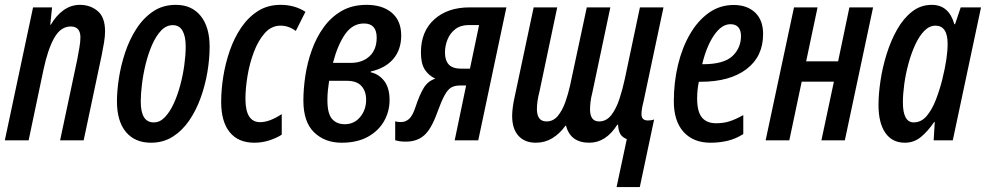

<svg xmlns="http://www.w3.org/2000/svg" viewBox="-23 -570 4006 780"><path d="M-3.4 0 111.3 -540H188.5L181.2 -469.7H183.6Q205.6 -507.8 235.8 -529.1Q266.1 -550.3 301.8 -550.3Q343.3 -550.3 373.5 -525.4Q403.8 -500.5 403.8 -442.4Q403.8 -422.9 399.7 -397.5Q395.5 -372.1 390.1 -345.7L316.9 0H221.2L290.5 -326.7Q294.9 -351.1 299.3 -375.2Q303.7 -399.4 303.7 -418Q303.7 -462.4 264.2 -462.4Q223.6 -462.4 197.5 -416.3Q171.4 -370.1 153.8 -287.6L93.3 0Z M590.3 9.8Q524.9 9.8 488.5 -33.9Q452.1 -77.6 452.1 -158.7Q452.1 -200.2 460 -251.7Q467.8 -303.2 485.1 -355.7Q502.4 -408.2 530.5 -452.1Q558.6 -496.1 598.4 -523.2Q638.2 -550.3 691.4 -550.3Q755.9 -550.3 792.2 -505.4Q828.6 -460.4 828.6 -379.9Q828.6 -331.1 819.6 -277.3Q810.5 -223.6 792.2 -172.6Q773.9 -121.6 745.6 -80.3Q717.3 -39.1 678.7 -14.6Q640.1 9.8 590.3 9.8ZM601.1 -72.8Q626 -72.3 646.2 -93.3Q666.5 -114.3 682.4 -148.4Q698.2 -182.6 709.2 -223.6Q720.2 -264.6 725.8 -305.9Q731.4 -347.2 731.4 -381.3Q731.4 -422.4 718.5 -445.1Q705.6 -467.8 679.2 -467.8Q652.3 -467.8 631.3 -445.6Q610.4 -423.3 594.7 -387.5Q579.1 -351.6 568.8 -309.8Q558.6 -268.1 553.7 -227.8Q548.8 -187.5 548.8 -157.7Q548.8 -72.8 601.1 -72.8Z M1010.3 9.8Q944.8 9.8 910.2 -33Q875.5 -75.7 875.5 -156.2Q875.5 -204.6 884 -258.5Q892.6 -312.5 910.4 -364Q928.2 -415.5 956.8 -457.8Q985.4 -500 1024.9 -525.1Q1064.5 -550.3 1116.7 -550.3Q1174.3 -550.3 1217.8 -522L1178.7 -444.3Q1149.4 -465.8 1116.7 -465.8Q1079.6 -465.8 1052.7 -435.5Q1025.9 -405.3 1008.3 -358.6Q990.7 -312 982.4 -261Q974.1 -210 974.1 -168.5Q974.1 -73.7 1033.7 -73.7Q1071.8 -73.7 1121.6 -106.4V-22.9Q1100.6 -9.3 1071.3 0.2Q1042 9.8 1010.3 9.8Z M1364.7 9.8Q1296.9 9.8 1253.2 -32.2Q1209.5 -74.2 1209.5 -161.6Q1209.5 -209 1217.5 -262.5Q1225.6 -315.9 1243.9 -366.9Q1262.2 -418 1292 -459.2Q1321.8 -500.5 1364.7 -525.4Q1407.7 -550.3 1466.3 -550.3Q1530.8 -550.3 1568.8 -518.1Q1606.9 -485.8 1606.9 -425.8Q1606.9 -369.1 1575.4 -331.3Q1543.9 -293.5 1483.9 -279.8L1482.9 -276.4Q1515.6 -269.5 1537.6 -241.5Q1559.6 -213.4 1559.6 -163.6Q1559.6 -117.7 1537.4 -78.1Q1515.1 -38.6 1471.7 -14.4Q1428.2 9.8 1364.7 9.8ZM1329.6 -314.5H1401.4Q1449.2 -314.5 1478.3 -341.6Q1507.3 -368.7 1507.3 -417Q1507.3 -474.6 1455.6 -474.6Q1409.2 -474.6 1378.9 -430.9Q1348.6 -387.2 1329.6 -314.5ZM1377.4 -65.4Q1416 -65.4 1440.2 -94.7Q1464.4 -124 1464.4 -164.6Q1464.4 -199.7 1445.3 -220.7Q1426.3 -241.7 1386.2 -241.7H1314Q1311 -222.7 1309.1 -203.6Q1307.1 -184.6 1307.1 -163.1Q1307.1 -108.4 1325.9 -86.9Q1344.7 -65.4 1377.4 -65.4Z M1625.5 5.4Q1610.4 5.4 1599.9 3.7Q1589.4 2 1582.5 0V-77.1Q1590.8 -74.2 1606.4 -74.2Q1624.5 -74.2 1638.7 -86.7Q1652.8 -99.1 1664.1 -132.8Q1682.1 -187 1699.2 -214.1Q1716.3 -241.2 1745.6 -250.5Q1718.3 -263.2 1702.6 -287.6Q1687 -312 1687 -356.9Q1687 -442.4 1741.2 -491.2Q1795.4 -540 1884.3 -540H2034.2L1919.9 0H1824.2L1870.6 -222.7H1845.7Q1824.7 -222.7 1810.3 -214.6Q1795.9 -206.5 1782.7 -182.1Q1769.5 -157.7 1752 -109.4Q1728.5 -44.9 1699.7 -19.8Q1670.9 5.4 1625.5 5.4ZM1851.1 -291H1886.2L1923.3 -468.3H1882.3Q1848.6 -468.3 1826.9 -451.7Q1805.2 -435.1 1794.9 -409.2Q1784.7 -383.3 1784.7 -356Q1784.7 -325.2 1800 -308.1Q1815.4 -291 1851.1 -291Z M2481.9 189.9 2523.4 -4.9Q2506.3 -11.2 2497.8 -24.4Q2489.3 -37.6 2487.8 -63.5H2484.9Q2438.5 9.8 2371.1 9.8Q2294.4 9.8 2276.4 -59.6H2274.4Q2251 -26.9 2220.7 -8.5Q2190.4 9.8 2153.8 9.8Q2108.4 9.8 2083 -18.6Q2057.6 -46.9 2057.6 -99.1Q2057.6 -115.2 2060.5 -137Q2063.5 -158.7 2068.8 -181.2L2145 -540H2240.7L2169.4 -201.7Q2163.1 -177.2 2160.6 -158.9Q2158.2 -140.6 2158.2 -127Q2158.2 -76.7 2197.3 -76.7Q2224.6 -76.7 2243.2 -99.1Q2261.7 -121.6 2273.7 -155.5Q2285.6 -189.5 2293 -223.1L2360.8 -540H2456.5L2383.3 -193.4Q2377.9 -173.3 2376 -155.8Q2374 -138.2 2374 -126Q2374 -76.7 2410.6 -76.7Q2440.4 -76.7 2460.4 -102.5Q2480.5 -128.4 2493.4 -168Q2506.3 -207.5 2515.1 -248.5L2576.7 -540H2672.4L2590.8 -155.3Q2583 -126 2583 -106Q2583 -80.6 2608.9 -80.6Q2613.3 -80.6 2619.6 -81.3Q2626 -82 2634.3 -84.5L2576.2 189.9Z M2863.3 9.8Q2793.5 9.8 2753.9 -34.2Q2714.4 -78.1 2714.4 -158.7Q2714.4 -235.4 2731.2 -305.7Q2748 -376 2779.8 -430.9Q2811.5 -485.8 2856.4 -517.8Q2901.4 -549.8 2957.5 -549.8Q3011.7 -549.8 3044.4 -519.3Q3077.1 -488.8 3077.1 -431.6Q3077.1 -340.3 3009.5 -289.1Q2941.9 -237.8 2823.2 -237.8H2815.9Q2809.1 -203.6 2809.1 -169.9Q2809.1 -116.7 2828.4 -93Q2847.7 -69.3 2886.2 -69.3Q2915.5 -69.3 2939.9 -76.9Q2964.4 -84.5 2996.6 -102.5V-25.4Q2965.8 -5.9 2932.9 2Q2899.9 9.8 2863.3 9.8ZM2829.6 -309.1H2833Q2917 -309.1 2952.1 -341.8Q2987.3 -374.5 2987.3 -424.3Q2987.3 -446.3 2976.6 -459Q2965.8 -471.7 2944.3 -471.7Q2908.7 -471.7 2877.9 -427Q2847.2 -382.3 2829.6 -309.1Z M3087.4 0 3202.6 -540H3298.3L3252 -320.8H3381.8L3427.7 -540H3523.9L3409.2 0H3314L3364.7 -238.3H3233.9L3183.6 0Z M3652.8 9.8Q3601.6 9.8 3573.7 -30.3Q3545.9 -70.3 3545.9 -143.6Q3545.9 -188 3554 -241.9Q3562 -295.9 3578.9 -350.1Q3595.7 -404.3 3621.3 -449.7Q3647 -495.1 3682.1 -522.7Q3717.3 -550.3 3762.2 -550.3Q3832 -550.3 3854 -471.7H3856.9L3879.9 -540H3962.4L3847.7 0H3770L3774.4 -74.2H3772Q3745.6 -35.6 3717.5 -12.9Q3689.5 9.8 3652.8 9.8ZM3689 -72.8Q3719.7 -72.8 3741.7 -98.9Q3763.7 -125 3779.1 -165Q3794.4 -205.1 3804.7 -245.6Q3816.4 -293.5 3821.5 -328.1Q3826.7 -362.8 3826.7 -392.1Q3826.7 -465.8 3776.9 -465.8Q3752 -465.3 3731.4 -444.1Q3710.9 -422.9 3694.8 -387.7Q3678.7 -352.5 3667.5 -311Q3656.2 -269.5 3650.6 -228.3Q3645 -187 3645 -154.3Q3645 -72.8 3689 -72.8Z"/></svg>

Font: Open Sans Condensed SemiBold
Style: Italic
Weight: 600
Width: 3
Italic angle: -12°
Designer: Monotype Design Team
Foundry: Monotype Imaging Inc.
Version: Version 3.000; ttfautohint (v1.8.4)